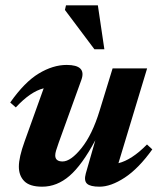

<svg xmlns="http://www.w3.org/2000/svg" viewBox="-20 -690 597 723"><path d="M303 -36.5 339 -162Q289 -68.5 241.8 -27.8Q194.5 13 139 13Q92 13 71.5 -7.8Q51 -28.5 51 -62.5Q51 -97.5 72.5 -157L144.5 -357.5Q94.5 -345 39.5 -285.5L18.5 -304Q72.5 -381 126 -413.2Q179.5 -445.5 231 -445.5Q306.5 -445.5 286.5 -389.5L201 -152.5Q194.5 -134 191.2 -123.2Q188 -112.5 188 -105Q188 -82 215.5 -82Q246.5 -82 287 -132.5Q327.5 -183 355 -273L404 -432.5H534L426 -75.5Q450.5 -81.5 477.2 -98.8Q504 -116 533.5 -146L553.5 -127.5Q502 -55.5 449.8 -21.2Q397.5 13 355 13Q320 13 307.8 1.8Q295.5 -9.5 303 -36.5ZM373 -504.5H335.5L224.5 -652.5L228.5 -670H348.5Z"/></svg>

Font: Newsreader Text
Style: Bold Italic
Weight: 700
Italic angle: -17°
Designer: Hugues Gentile
Foundry: Production Type
Version: Version 1.001